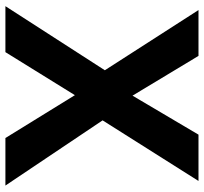

<svg xmlns="http://www.w3.org/2000/svg" viewBox="-42 -712 754 710"><g transform="rotate(90 335.0 -357.0)"><path d="M666.2 0H490.4L331.9 -256.9L172.8 0H2.8L239.8 -367.7L17.2 -714H186.7L333.7 -470L477.9 -714H649.2L425.1 -359.4Z"/></g></svg>

Font: Noto Sans Khmer
Style: Regular
Weight: 400
Designer: Danh Hong and the Monotype Design Team
Foundry: Monotype Imaging Inc.
Version: Version 2.003